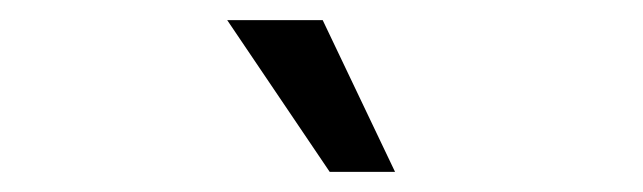

<svg xmlns="http://www.w3.org/2000/svg" viewBox="-20 -716 640 191"><path d="M308 -545 206 -696H301L373 -545Z"/></svg>

Font: Gantari Medium
Style: Regular
Weight: 500
Designer: Anugrah Pasau
Foundry: Lafontype
Version: Version 1.000; ttfautohint (v1.8.4.7-5d5b)